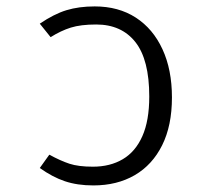

<svg xmlns="http://www.w3.org/2000/svg" viewBox="-20 -554 640 584"><path d="M264 10Q215 10 177.2 -2.8Q139.5 -15.5 101 -43L130 -83.5Q164 -65 191.2 -56Q218.5 -47 262.5 -47Q315 -47 353.5 -69.8Q392 -92.5 413 -139.8Q434 -187 434 -260.5Q434 -372.5 391.8 -426Q349.5 -479.5 272.5 -479.5Q225.5 -479.5 195.2 -470Q165 -460.5 134 -441L101 -482Q144.5 -511.5 182.2 -523Q220 -534.5 268 -534.5Q340.5 -534.5 393 -500.5Q445.5 -466.5 474.2 -404.2Q503 -342 503 -257.5Q503 -172 473.2 -112.2Q443.5 -52.5 389.8 -21.2Q336 10 264 10Z"/></svg>

Font: Fira Code Light Light
Style: Regular
Weight: 300
Monospace: yes
Version: Version 5.002